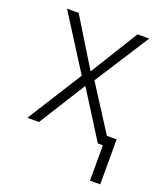

<svg xmlns="http://www.w3.org/2000/svg" viewBox="-131 -617 747 877"><g transform="rotate(20 242.5 -179.0)"><path d="M242.2 -297.9 385.7 -530.3H442.4L272.5 -265.6L412.6 -46.9H460V171.9H410.2V0H385.7L242.2 -227.5L99.6 0H43L210.9 -265.6L43 -530.3H99.6Z"/></g></svg>

Font: Pretendard ExtraLight
Style: Regular
Weight: 200
Designer: Base glyphs from Inter by Rasmus Andersson; Hangeul glyphs from Noto Sans CJK(Source Han Sans) by Jang Soo-young and Kan
Foundry: Kil Hyung-jin
Version: Version 1.309